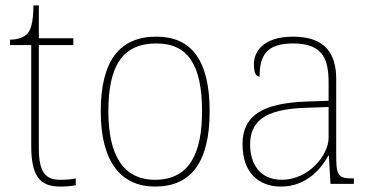

<svg xmlns="http://www.w3.org/2000/svg" viewBox="-20 -677 1374 707"><path d="M202 10C220 10 238 9 259 5V-20C238 -16 223 -15 201 -15C145 -15 123 -46 123 -132V-511H250V-536H123V-657H103C103 -592 92 -563 79 -551C66 -539 45 -531 17 -531V-511H95V-141C95 -30 125 10 202 10Z M551 10C683 10 752 -79 752 -267C752 -459 682 -542 556 -542C421 -542 351 -454 351 -267C351 -79 427 10 551 10ZM551 -15C432 -15 379 -108 379 -267C379 -433 430 -517 556 -517C672 -517 724 -438 724 -267C724 -115 679 -15 551 -15Z M1014 10C1112 10 1166 -61 1189 -104H1191L1197 0H1283V-20H1276C1222 -20 1218 -35 1218 -110V-386C1218 -481 1176 -542 1059 -542C944 -542 915 -482 915 -441C915 -409 922 -395 936 -395C936 -471 960 -517 1059 -517C1172 -517 1190 -456 1190 -371V-306L1107 -303C946 -297 873 -251 873 -146C873 -39 935 10 1014 10ZM1018 -15C934 -15 901 -77 901 -145C901 -225 948 -275 1104 -280L1190 -283V-170C1190 -104 1115 -15 1018 -15Z"/></svg>

Font: Noto Serif Malayalam Thin
Style: Regular
Weight: 100
Designer: Indian type Foundry, Jelle Bosma, Monotype Design Team
Foundry: Monotype Imaging Inc.
Version: Version 2.104